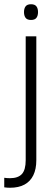

<svg xmlns="http://www.w3.org/2000/svg" viewBox="-46 -734 266 904"><path d="M75 -563H125V20Q125 62 111 91Q97 120 69.5 135Q42 150 1 150Q-6 150 -12.5 149.5Q-19 149 -26 148V103Q-20 104 -13 104.5Q-6 105 1 105Q39 105 57 85.5Q75 66 75 20ZM67 -677Q67 -694 74.5 -704Q82 -714 100 -714Q118 -714 125.5 -704Q133 -694 133 -677Q133 -660 125.5 -650Q118 -640 100 -640Q82 -640 74.5 -650Q67 -660 67 -677Z"/></svg>

Font: Khand Variable Light
Style: Regular
Weight: 300
Designer: Satya Rajpurohit
Foundry: Indian Type Foundry
Version: Version 3.000